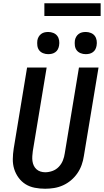

<svg xmlns="http://www.w3.org/2000/svg" viewBox="-20 -1149 640 1177"><path d="M257 8Q224 8 193 2Q162 -4 137 -19.5Q112 -35 94 -59.5Q76 -84 67 -113Q58 -142 58.5 -174Q59 -206 64 -238L146 -735H266L181 -222Q179 -207 178 -191.5Q177 -176 179 -161.5Q181 -147 187 -134Q193 -121 203.5 -111.5Q214 -102 228 -97.5Q242 -93 257 -93Q279 -93 301.5 -101Q324 -109 340.5 -126.5Q357 -144 365.5 -165.5Q374 -187 377 -209L464 -735H584L494 -192Q490 -165 480.5 -138Q471 -111 454.5 -87Q438 -63 415.5 -44Q393 -25 366.5 -13Q340 -1 312 3.5Q284 8 257 8ZM505 -817Q489 -817 474 -823Q459 -829 450 -841Q441 -853 439 -869Q437 -885 439 -901Q441 -913 447 -923.5Q453 -934 462.5 -941Q472 -948 483 -950.5Q494 -953 506 -953Q522 -953 537 -947Q552 -941 561 -929Q570 -917 572.5 -901Q575 -885 572 -869Q570 -857 564.5 -846.5Q559 -836 549 -829Q539 -822 528 -819.5Q517 -817 505 -817ZM275 -817Q259 -817 244 -823Q229 -829 220 -841Q211 -853 209 -869Q207 -885 209 -901Q211 -913 217 -923.5Q223 -934 232.5 -941Q242 -948 253 -950.5Q264 -953 276 -953Q292 -953 307 -947Q322 -941 331 -929Q340 -917 342.5 -901Q345 -885 342 -869Q340 -857 334.5 -846.5Q329 -836 319 -829Q309 -822 298 -819.5Q287 -817 275 -817ZM252 -1051V-1129H597V-1051Z"/></svg>

Font: Iosevka Aile Oblique
Style: Bold
Weight: 700
Italic angle: -9°
Designer: Belleve Invis
Foundry: Belleve Invis
Version: Version 31.1.0; ttfautohint (v1.8.4)